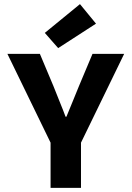

<svg xmlns="http://www.w3.org/2000/svg" viewBox="-20 -914 640 934"><path d="M226 0V-220L16 -652H174L240 -495Q250 -469 270 -420Q290 -371 299 -346H303Q313 -370 333 -419Q353 -468 364 -495L430 -652H584L374 -220V0ZM263 -680 198 -754 369 -894 447 -799Z"/></svg>

Font: TypoPRO Source Code Pro
Style: Bold
Weight: 700
Monospace: yes
Designer: Paul D. Hunt, Teo Tuominen
Foundry: Adobe Systems Incorporated
Version: Version 2.010;PS 1.0;hotconv 1.0.84;makeotf.lib2.5.63406